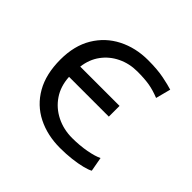

<svg xmlns="http://www.w3.org/2000/svg" viewBox="-138 -677 836 836"><g transform="rotate(45 280.0 -259.0)"><path d="M329 12Q251 12 189.5 -19Q128 -50 93 -111Q58 -172 58 -262Q58 -347 94 -407Q130 -467 192 -498.5Q254 -530 330 -530Q388 -530 427.5 -522Q467 -514 489 -507L471 -438Q436 -452 406 -457Q376 -462 332 -462Q283 -462 241.5 -442Q200 -422 173.5 -386Q147 -350 141 -301H383V-235H138Q141 -180 168 -140Q195 -100 239 -78Q283 -56 336 -56Q382 -56 422.5 -63.5Q463 -71 485 -82L497 -16Q485 -9 459.5 -2.5Q434 4 400.5 8Q367 12 329 12Z"/></g></svg>

Font: Ubuntu Sans Mono
Style: Regular
Weight: 400
Monospace: yes
Designer: Dalton Maag Ltd
Foundry: Dalton Maag Ltd
Version: Version 1.006